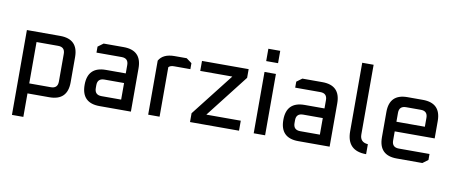

<svg xmlns="http://www.w3.org/2000/svg" viewBox="-77 -1075 3824 1609"><g transform="rotate(10 1835.0 -270.0)"><path d="M78 200V-522H361Q515 -522 515 -369V-154Q515 0 361 0H175V200ZM175 -85H359Q417 -85 417 -144V-379Q417 -437 359 -437H175Z M788 0Q634 0 634 -154Q634 -308 788 -308H957V-379Q957 -437 899 -437H685V-488L731 -522H901Q1055 -522 1055 -369V0ZM731 -144Q731 -85 790 -85H957V-226H790Q731 -226 731 -168Z M1202 0V-460Q1237 -522 1335 -522H1438L1484 -488V-437H1345Q1313 -437 1299 -421V0Z M1558 0V-75L1841 -437H1568V-522H1965V-448L1682 -85H1975V0Z M2098 -614V-719H2199V-614ZM2100 0V-522H2197V0Z M2479 0Q2325 0 2325 -154Q2325 -308 2479 -308H2648V-379Q2648 -437 2590 -437H2376V-488L2422 -522H2592Q2746 -522 2746 -369V0ZM2422 -144Q2422 -85 2481 -85H2648V-226H2481Q2422 -226 2422 -168Z M2893 -157V-740H2990V-147Q2990 -81 3058 -76V9Q2893 9 2893 -157Z M3164 -154V-369Q3164 -522 3317 -522H3447Q3601 -522 3601 -369V-221H3261V-144Q3261 -85 3320 -85H3581V-34L3535 0H3317Q3164 0 3164 -154ZM3261 -303H3503V-379Q3503 -437 3445 -437H3320Q3261 -437 3261 -379Z"/></g></svg>

Font: Oxanium Medium
Style: Regular
Weight: 500
Designer: Severin Meyer
Version: Version 1.001